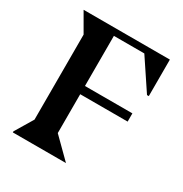

<svg xmlns="http://www.w3.org/2000/svg" viewBox="-161 -807 884 929"><g transform="rotate(30 281.0 -342.5)"><path d="M100 -106V-581L40 -685H522V-481H512L400 -649H230V-369H495V-323H230V-106L337 0H40V-6Z"/></g></svg>

Font: Bluu Next Cyrillic
Style: Bold
Weight: 700
Designer: Igor Stepanchenko
Foundry: Igor Stepanchenko
Version: Version 1.000